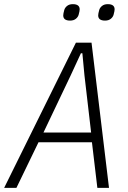

<svg xmlns="http://www.w3.org/2000/svg" viewBox="-45 -903 615 923"><path d="M423 0 397 -219H140L34 0H-25L320 -698H395L479 0ZM361 -541 351 -647H344L295 -541L164 -266H393ZM292 -804Q259 -804 259 -829Q259 -837 264 -855Q267 -866 277.5 -874.5Q288 -883 305 -883Q338 -883 338 -858Q338 -850 333 -832Q330 -821 319.5 -812.5Q309 -804 292 -804ZM460 -804Q427 -804 427 -829Q427 -837 432 -855Q435 -866 445.5 -874.5Q456 -883 473 -883Q506 -883 506 -858Q506 -850 501 -832Q498 -821 487.5 -812.5Q477 -804 460 -804Z"/></svg>

Font: IBM Plex Sans Condensed Light
Style: Italic
Weight: 300
Width: 3
Italic angle: -11°
Designer: Mike Abbink, Paul van der Laan, Pieter van Rosmalen
Foundry: Bold Monday
Version: Version 1.3